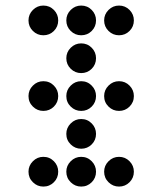

<svg xmlns="http://www.w3.org/2000/svg" viewBox="-20 -689 587 694"><path d="M190.4 -615.2Q190.4 -592.8 174.8 -577.1Q159.2 -561.5 136.7 -561.5Q114.7 -561.5 98.9 -577.1Q83 -592.8 83 -615.2Q83 -637.2 98.9 -653.1Q114.7 -668.9 136.7 -668.9Q159.2 -668.9 174.8 -653.1Q190.4 -637.2 190.4 -615.2ZM327.1 -615.2Q327.1 -592.8 311.5 -577.1Q295.9 -561.5 273.4 -561.5Q251.5 -561.5 235.6 -577.1Q219.7 -592.8 219.7 -615.2Q219.7 -637.2 235.6 -653.1Q251.5 -668.9 273.4 -668.9Q295.9 -668.9 311.5 -653.1Q327.1 -637.2 327.1 -615.2ZM463.9 -615.2Q463.9 -592.8 448.2 -577.1Q432.6 -561.5 410.2 -561.5Q388.2 -561.5 372.3 -577.1Q356.4 -592.8 356.4 -615.2Q356.4 -637.2 372.3 -653.1Q388.2 -668.9 410.2 -668.9Q432.6 -668.9 448.2 -653.1Q463.9 -637.2 463.9 -615.2ZM327.1 -478.5Q327.1 -456.1 311.5 -440.4Q295.9 -424.8 273.4 -424.8Q251.5 -424.8 235.6 -440.4Q219.7 -456.1 219.7 -478.5Q219.7 -500.5 235.6 -516.4Q251.5 -532.2 273.4 -532.2Q295.9 -532.2 311.5 -516.4Q327.1 -500.5 327.1 -478.5ZM327.1 -341.8Q327.1 -319.3 311.5 -303.7Q295.9 -288.1 273.4 -288.1Q251.5 -288.1 235.6 -303.7Q219.7 -319.3 219.7 -341.8Q219.7 -363.8 235.6 -379.6Q251.5 -395.5 273.4 -395.5Q295.9 -395.5 311.5 -379.6Q327.1 -363.8 327.1 -341.8ZM327.1 -205.1Q327.1 -182.6 311.5 -167Q295.9 -151.4 273.4 -151.4Q251.5 -151.4 235.6 -167Q219.7 -182.6 219.7 -205.1Q219.7 -227.1 235.6 -242.9Q251.5 -258.8 273.4 -258.8Q295.9 -258.8 311.5 -242.9Q327.1 -227.1 327.1 -205.1ZM190.4 -68.4Q190.4 -45.9 174.8 -30.3Q159.2 -14.6 136.7 -14.6Q114.7 -14.6 98.9 -30.3Q83 -45.9 83 -68.4Q83 -90.3 98.9 -106.2Q114.7 -122.1 136.7 -122.1Q159.2 -122.1 174.8 -106.2Q190.4 -90.3 190.4 -68.4ZM327.1 -68.4Q327.1 -45.9 311.5 -30.3Q295.9 -14.6 273.4 -14.6Q251.5 -14.6 235.6 -30.3Q219.7 -45.9 219.7 -68.4Q219.7 -90.3 235.6 -106.2Q251.5 -122.1 273.4 -122.1Q295.9 -122.1 311.5 -106.2Q327.1 -90.3 327.1 -68.4ZM463.9 -68.4Q463.9 -45.9 448.2 -30.3Q432.6 -14.6 410.2 -14.6Q388.2 -14.6 372.3 -30.3Q356.4 -45.9 356.4 -68.4Q356.4 -90.3 372.3 -106.2Q388.2 -122.1 410.2 -122.1Q432.6 -122.1 448.2 -106.2Q463.9 -90.3 463.9 -68.4ZM190.4 -341.8Q190.4 -319.3 174.8 -303.7Q159.2 -288.1 136.7 -288.1Q114.7 -288.1 98.9 -303.7Q83 -319.3 83 -341.8Q83 -363.8 98.9 -379.6Q114.7 -395.5 136.7 -395.5Q159.2 -395.5 174.8 -379.6Q190.4 -363.8 190.4 -341.8ZM463.9 -341.8Q463.9 -319.3 448.2 -303.7Q432.6 -288.1 410.2 -288.1Q388.2 -288.1 372.3 -303.7Q356.4 -319.3 356.4 -341.8Q356.4 -363.8 372.3 -379.6Q388.2 -395.5 410.2 -395.5Q432.6 -395.5 448.2 -379.6Q463.9 -363.8 463.9 -341.8Z"/></svg>

Font: DatDot
Style: Regular
Weight: 400
Designer: GGBot
Version: 1.00